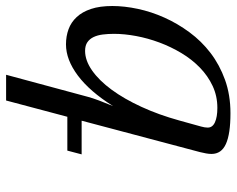

<svg xmlns="http://www.w3.org/2000/svg" viewBox="-92 -476 768 623"><g transform="rotate(90 291.5 -165.0)"><path d="M294.9 -67.4Q298.8 -82 306.6 -102.8Q314.5 -123.5 324.7 -148.4Q277.3 -72.8 225.8 -34.2Q174.3 4.4 124.5 4.4Q98.1 4.4 75.4 -3.9Q52.7 -12.2 35.9 -30.3Q19 -48.3 9.5 -76.9Q0 -105.5 0 -146Q0 -185.1 9.3 -228.8Q18.6 -272.5 37.6 -314.9Q56.6 -357.4 85.2 -396.2Q113.8 -435.1 152.3 -464.6Q190.9 -494.1 239.7 -511.7Q288.6 -529.3 348.1 -529.3Q415 -529.3 447.5 -514.6Q480 -500 480 -467.8Q480 -459.5 478.3 -450.2Q476.6 -440.9 474.1 -430.7L372.1 -46.4H481.4L469.2 0H359.4L306.6 198.7H223.1ZM90.3 -151.4Q90.3 -131.8 92.5 -114.7Q94.7 -97.7 100.8 -85Q106.9 -72.3 117.7 -64.9Q128.4 -57.6 145.5 -57.6Q176.8 -57.6 209.2 -80.3Q241.7 -103 271.5 -143.6Q301.3 -184.1 327.1 -240.2Q353 -296.4 371.6 -363.8L391.1 -434.1Q394.5 -445.8 394.5 -455.6Q394.5 -471.2 377.2 -479Q359.9 -486.8 330.6 -486.8Q292 -486.8 259.3 -471.4Q226.6 -456.1 199.7 -429.9Q172.9 -403.8 152.6 -369.9Q132.3 -335.9 118.4 -298.6Q104.5 -261.2 97.4 -223.1Q90.3 -185.1 90.3 -151.4Z"/></g></svg>

Font: Arian AMU Serif
Style: Italic
Weight: 400
Italic angle: -15°
Designer: Ruben Hakobyan (Tarumian)
Foundry: Ruben Hakobyan (Tarumian)
Version: Version 1.002